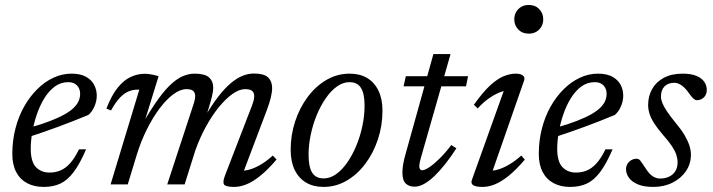

<svg xmlns="http://www.w3.org/2000/svg" viewBox="-20 -726 2806 756"><path d="M248.5 -402.5Q219 -402.5 195.5 -385Q172 -367.5 154.2 -338.5Q136.5 -309.5 124.8 -274.8Q113 -240 107 -205Q101 -170 101 -141Q101 -89.5 121.5 -68Q142 -46.5 175 -46.5Q197.5 -46.5 217.2 -54.5Q237 -62.5 255.2 -82.2Q273.5 -102 291 -138H319Q294.5 -81 270.2 -48.8Q246 -16.5 217.8 -3.2Q189.5 10 152 10Q114.5 10 86.8 -4.8Q59 -19.5 43.8 -48.5Q28.5 -77.5 28.5 -120Q28.5 -172.5 40.8 -220Q53 -267.5 75.2 -306.8Q97.5 -346 126.8 -375Q156 -404 190.5 -420Q225 -436 261.5 -436Q296.5 -436 318.5 -423.8Q340.5 -411.5 350.8 -391.8Q361 -372 361 -349.5Q361 -328 351.8 -306.8Q342.5 -285.5 328 -273.5Q299 -261.5 270 -250Q241 -238.5 211.8 -227.8Q182.5 -217 153.2 -206.8Q124 -196.5 94.5 -187L96 -223Q144 -236.5 178.5 -250Q213 -263.5 235.8 -276.5Q258.5 -289.5 271.5 -302.8Q284.5 -316 290 -329.2Q295.5 -342.5 295.5 -356Q295.5 -370 290 -380.2Q284.5 -390.5 274.2 -396.5Q264 -402.5 248.5 -402.5Z M933.5 -35.5 934.5 -54Q951 -54 971 -61Q991 -68 1012.5 -81.5Q1034 -95 1054 -113.5L1069 -98Q1034 -57 1004.2 -33.2Q974.5 -9.5 949.5 0.2Q924.5 10 902 10Q869.5 10 862.5 0.8Q855.5 -8.5 866.5 -36.5L972.5 -311Q976.5 -321.5 978.8 -330.5Q981 -339.5 981 -347.5Q981 -360.5 973 -367.8Q965 -375 945 -375Q922.5 -375 896 -356.5Q869.5 -338 842.5 -305Q815.5 -272 791.2 -228Q767 -184 749 -133.5L707 0H638.5L740.5 -311Q743 -318 744.8 -324.5Q746.5 -331 747.5 -336.8Q748.5 -342.5 748.5 -347.5Q748.5 -360.5 740.8 -367.8Q733 -375 714 -375Q690 -375 662.8 -355Q635.5 -335 608.8 -299.5Q582 -264 558.5 -217Q535 -170 518.5 -116.5L483 0H415.5L528.5 -373Q526.5 -373 524.8 -373Q523 -373 521 -373Q503 -373 486 -366Q469 -359 452 -341.2Q435 -323.5 417 -291L399 -298.5Q419.5 -351.5 443.8 -381.2Q468 -411 495 -423.2Q522 -435.5 549 -435.5Q558.5 -435.5 567.8 -434.2Q577 -433 586.2 -431Q595.5 -429 604.5 -426L548.5 -245H545Q578 -301.5 605.2 -338.8Q632.5 -376 656.5 -397.2Q680.5 -418.5 702.5 -427.2Q724.5 -436 746.5 -436Q786.5 -436 803 -421.2Q819.5 -406.5 819.5 -382Q819.5 -365.5 814 -343.8Q808.5 -322 799.5 -293L792 -268.5H788Q816 -315.5 841.2 -347.8Q866.5 -380 890 -399.5Q913.5 -419 935.8 -427.8Q958 -436.5 979.5 -436.5Q1019.5 -436.5 1035.5 -421.2Q1051.5 -406 1051.5 -379.5Q1051.5 -363 1046.2 -341.5Q1041 -320 1030.5 -292Z M1357 -436Q1397 -436 1425.8 -418.8Q1454.5 -401.5 1470.2 -369Q1486 -336.5 1486 -290Q1486 -231.5 1468.2 -177.8Q1450.5 -124 1419 -81.8Q1387.5 -39.5 1345.2 -14.8Q1303 10 1253.5 10Q1214 10 1185 -7.2Q1156 -24.5 1140.2 -57.2Q1124.5 -90 1124.5 -136Q1124.5 -194.5 1142.2 -248.2Q1160 -302 1191.5 -344.2Q1223 -386.5 1265.2 -411.2Q1307.5 -436 1357 -436ZM1254.5 -23.5Q1280 -23.5 1303.8 -40.5Q1327.5 -57.5 1347.8 -86.8Q1368 -116 1383.2 -153Q1398.5 -190 1407 -230.5Q1415.5 -271 1415.5 -310Q1415.5 -357.5 1401.2 -380Q1387 -402.5 1356 -402.5Q1330.5 -402.5 1306.8 -385.5Q1283 -368.5 1262.8 -339.2Q1242.5 -310 1227.2 -273Q1212 -236 1203.5 -195.5Q1195 -155 1195 -116Q1195 -69 1209.2 -46.2Q1223.5 -23.5 1254.5 -23.5Z M1569 -386 1578 -426H1823L1815 -386ZM1637.5 -105.5Q1635.5 -98 1634 -91.8Q1632.5 -85.5 1631.8 -80.5Q1631 -75.5 1631 -71.5Q1631 -63.5 1634 -59.5Q1637 -55.5 1642 -55.5Q1652.5 -55.5 1671 -68Q1689.5 -80.5 1712 -102.8Q1734.5 -125 1757 -155L1777 -142Q1755.5 -108.5 1733.8 -81Q1712 -53.5 1691 -33.2Q1670 -13 1650.2 -2Q1630.5 9 1612 9Q1590.5 9 1577.5 -3.5Q1564.5 -16 1564.5 -46.5Q1564.5 -60 1567.2 -77.8Q1570 -95.5 1576.5 -118L1686.5 -513H1754Z M1838 -17.5 1968 -380.5 1982.5 -369.5Q1966.5 -370 1945.8 -361.5Q1925 -353 1903 -337.2Q1881 -321.5 1861 -299L1846 -313.5Q1880.5 -362.5 1909.2 -389Q1938 -415.5 1963 -425.8Q1988 -436 2010.5 -436Q2029.5 -436 2038.8 -428.8Q2048 -421.5 2043.5 -408.5L1913.5 -35.5L1905 -54.5Q1921.5 -52.5 1942.8 -59Q1964 -65.5 1987.2 -79.5Q2010.5 -93.5 2032.5 -113.5L2046.5 -97.5Q2011.5 -56.5 1982 -33Q1952.5 -9.5 1927.8 0.2Q1903 10 1880.5 10Q1853 10 1843 3Q1833 -4 1838 -17.5ZM2005 -650Q2005 -666 2012.2 -678.8Q2019.5 -691.5 2032.2 -699Q2045 -706.5 2062 -706.5Q2087.5 -706.5 2103.2 -690.2Q2119 -674 2119 -650Q2119 -634 2111.8 -621.2Q2104.5 -608.5 2091.8 -601Q2079 -593.5 2062 -593.5Q2036.5 -593.5 2020.8 -609.8Q2005 -626 2005 -650Z M2321.5 -402.5Q2292 -402.5 2268.5 -385Q2245 -367.5 2227.2 -338.5Q2209.5 -309.5 2197.8 -274.8Q2186 -240 2180 -205Q2174 -170 2174 -141Q2174 -89.5 2194.5 -68Q2215 -46.5 2248 -46.5Q2270.5 -46.5 2290.2 -54.5Q2310 -62.5 2328.2 -82.2Q2346.5 -102 2364 -138H2392Q2367.5 -81 2343.2 -48.8Q2319 -16.5 2290.8 -3.2Q2262.5 10 2225 10Q2187.5 10 2159.8 -4.8Q2132 -19.5 2116.8 -48.5Q2101.5 -77.5 2101.5 -120Q2101.5 -172.5 2113.8 -220Q2126 -267.5 2148.2 -306.8Q2170.5 -346 2199.8 -375Q2229 -404 2263.5 -420Q2298 -436 2334.5 -436Q2369.5 -436 2391.5 -423.8Q2413.5 -411.5 2423.8 -391.8Q2434 -372 2434 -349.5Q2434 -328 2424.8 -306.8Q2415.5 -285.5 2401 -273.5Q2372 -261.5 2343 -250Q2314 -238.5 2284.8 -227.8Q2255.5 -217 2226.2 -206.8Q2197 -196.5 2167.5 -187L2169 -223Q2217 -236.5 2251.5 -250Q2286 -263.5 2308.8 -276.5Q2331.5 -289.5 2344.5 -302.8Q2357.5 -316 2363 -329.2Q2368.5 -342.5 2368.5 -356Q2368.5 -370 2363 -380.2Q2357.5 -390.5 2347.2 -396.5Q2337 -402.5 2321.5 -402.5Z M2488 -101Q2495 -101 2501.5 -93Q2508 -85 2522.5 -62.5Q2537 -40 2550.8 -31.5Q2564.5 -23 2578.5 -23Q2598.5 -23 2614.2 -30.2Q2630 -37.5 2639 -51.8Q2648 -66 2648 -86.5Q2648 -101 2643.2 -116Q2638.5 -131 2626.2 -149.8Q2614 -168.5 2591 -194.5Q2568.5 -220.5 2555.5 -241Q2542.5 -261.5 2537.2 -279Q2532 -296.5 2532 -313Q2532 -347 2547.5 -375Q2563 -403 2593.5 -419.5Q2624 -436 2668 -436Q2701.5 -436 2722.2 -427.2Q2743 -418.5 2753 -404Q2763 -389.5 2763 -372Q2763 -360.5 2758 -351.2Q2753 -342 2744 -336.8Q2735 -331.5 2723 -331.5Q2718 -331.5 2711 -337.2Q2704 -343 2690.5 -362Q2677 -381 2662.8 -390.5Q2648.5 -400 2635.5 -400Q2610.5 -400 2596.5 -385.8Q2582.5 -371.5 2582.5 -345.5Q2582.5 -334.5 2588 -320.5Q2593.5 -306.5 2606.2 -287.5Q2619 -268.5 2640.5 -242Q2662.5 -216 2675.5 -193.8Q2688.5 -171.5 2694.5 -152.8Q2700.5 -134 2700.5 -117Q2700.5 -81 2681 -52.2Q2661.5 -23.5 2628 -6.8Q2594.5 10 2552 10Q2515.5 10 2491.8 0Q2468 -10 2456.5 -26Q2445 -42 2445 -59.5Q2445 -71 2450.5 -80.5Q2456 -90 2465.8 -95.5Q2475.5 -101 2488 -101Z"/></svg>

Font: Newsreader Text
Style: Italic
Weight: 400
Italic angle: -17°
Designer: Hugues Gentile
Foundry: Production Type
Version: Version 1.001